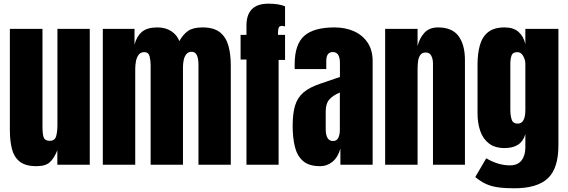

<svg xmlns="http://www.w3.org/2000/svg" viewBox="-20 -888 3063 1035"><path d="M176.3 7.8Q117.7 7.8 86.7 -16.6Q55.7 -41 44.4 -84.7Q33.2 -128.4 33.2 -187V-732.4H209V-207.5Q209 -163.6 215.8 -146.2Q222.7 -128.9 248 -128.9Q275.4 -128.9 282.5 -153.3Q289.6 -177.7 289.6 -216.3V-732.4H463.9V0H289.1V-78.1Q272.5 -36.1 249.3 -14.2Q226.1 7.8 176.3 7.8Z M534.2 0V-732.4H705.1V-647.5Q716.8 -692.4 745.1 -716.3Q773.4 -740.2 828.1 -740.2Q872.1 -740.2 903.1 -720Q934.1 -699.7 946.8 -666.5Q966.8 -702.6 993.9 -721.4Q1021 -740.2 1071.3 -740.2Q1132.3 -740.2 1165.3 -714.1Q1198.2 -688 1211.2 -641.8Q1224.1 -595.7 1224.1 -535.2V0H1049.8V-538.1Q1049.8 -608.9 1013.7 -608.9Q994.6 -608.9 984.4 -595.9Q974.1 -583 970.2 -564Q966.3 -544.9 966.3 -525.9V0H792V-538.1Q792 -561 786.4 -584Q780.8 -606.9 757.8 -606.9Q738.3 -606.9 727.5 -592.8Q716.8 -578.6 712.9 -557.9Q709 -537.1 709 -517.1V0Z M1308.6 0V-566.9H1276.9V-700.2H1308.6V-750Q1308.6 -868.2 1426.8 -868.2Q1482.4 -868.2 1516.6 -854V-746.1Q1504.4 -748.5 1500.5 -748.5Q1485.4 -748.5 1481.9 -737.5Q1478.5 -726.6 1478.5 -709.5V-700.2H1516.6V-564.9H1481.9V0Z M1706.1 7.8Q1645 7.8 1613 -20.5Q1581.1 -48.8 1569.3 -98.1Q1557.6 -147.5 1557.6 -210Q1557.6 -276.9 1570.8 -319.6Q1584 -362.3 1616 -389.6Q1647.9 -417 1704.1 -436L1812.5 -473.1V-548.3Q1812.5 -607.4 1773.9 -607.4Q1738.8 -607.4 1738.8 -559.6V-515.6H1568.8Q1568.4 -519.5 1568.4 -525.6Q1568.4 -531.7 1568.4 -539.6Q1568.4 -648.9 1619.9 -694.6Q1671.4 -740.2 1783.2 -740.2Q1841.8 -740.2 1888.2 -719.5Q1934.6 -698.7 1961.7 -658.2Q1988.8 -617.7 1988.8 -558.1V0H1814.9V-86.9Q1802.2 -41 1772.9 -16.6Q1743.7 7.8 1706.1 7.8ZM1774.9 -127.9Q1796.4 -127.9 1804.2 -146Q1812 -164.1 1812 -185.1V-389.2Q1775.9 -374.5 1755.9 -352.3Q1735.8 -330.1 1735.8 -287.1V-192.9Q1735.8 -127.9 1774.9 -127.9Z M2056.2 0V-732.4H2231V-639.2Q2240.7 -681.2 2267.3 -710.7Q2293.9 -740.2 2341.3 -740.2Q2417.5 -740.2 2451.9 -693.4Q2486.3 -646.5 2486.3 -564.9V0H2314V-546.9Q2314 -568.4 2305.2 -586.7Q2296.4 -605 2274.9 -605Q2254.9 -605 2245.4 -591.1Q2235.8 -577.1 2233.4 -556.4Q2231 -535.6 2231 -515.1V0Z M2752 127Q2701.2 127 2664.8 121.8Q2628.4 116.7 2599.6 103.5Q2570.8 90.3 2542 66.4L2601.1 -34.7Q2665 3.4 2729 3.4Q2771 3.4 2791.5 -23.4Q2812 -50.3 2812 -93.3V-165Q2791 -89.8 2700.2 -89.8Q2647.9 -89.8 2615.7 -114.7Q2583.5 -139.6 2568.8 -182.1Q2554.2 -224.6 2554.2 -276.9V-540Q2554.2 -599.1 2566.9 -644.3Q2579.6 -689.5 2611.3 -714.8Q2643.1 -740.2 2700.2 -740.2Q2748.5 -740.2 2775.6 -715.8Q2802.7 -691.4 2812 -649.9V-732.4H2990.2V-104.5Q2990.2 20 2932.9 73.5Q2875.5 127 2752 127ZM2771 -221.7Q2812 -221.7 2812 -295.9V-544.9Q2812 -564.9 2800.5 -585.9Q2789.1 -606.9 2769 -606.9Q2743.7 -606.9 2737.3 -588.1Q2731 -569.3 2731 -544.9V-295.9Q2731 -269.5 2737.5 -245.6Q2744.1 -221.7 2771 -221.7Z"/></svg>

Font: webenart
Style: Regular
Weight: 400
Designer: Vernon Adams
Foundry: Vernon Adams
Version: Version 2.116; ttfautohint (v1.8.3)